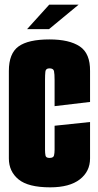

<svg xmlns="http://www.w3.org/2000/svg" viewBox="-20 -795 419 823"><path d="M195 8Q101 8 59.5 -26Q18 -60 18 -116V-491Q18 -566 59.5 -596Q101 -626 192 -626Q277 -626 322 -596Q367 -566 366 -490V-358L214 -340V-452Q214 -478 211.5 -490Q209 -502 192 -502Q176 -502 174.5 -488Q173 -474 173 -453V-153Q173 -139 175 -128.5Q177 -118 192 -118Q209 -118 211.5 -128.5Q214 -139 214 -153V-256L366 -272V-116Q366 -60 322 -26Q278 8 195 8ZM96 -670 191 -775H317L190 -670Z"/></svg>

Font: Smooch Sans Thin Black
Style: Regular
Weight: 900
Version: Version 1.010